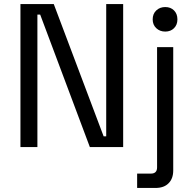

<svg xmlns="http://www.w3.org/2000/svg" viewBox="-20 -720 950 940"><path d="M80.1 0Q80.1 -174.8 80.1 -700.2Q121.1 -700.2 243.2 -700.2Q303.7 -538.1 487.3 -52.7Q490.2 -52.7 500 -52.7Q500 -214.8 500 -700.2Q520.5 -700.2 583 -700.2Q583 -525.4 583 0Q542 0 419.9 0Q359.4 -162.1 176.8 -648.4Q173.8 -648.4 163.1 -648.4Q163.1 -486.3 163.1 0Q142.6 0 80.1 0ZM651.4 200.2Q651.4 182.6 651.4 129.9Q668 129.9 718.8 129.9Q749 129.9 749 99.6Q749 -96.7 749 -489.3Q768.6 -489.3 828.1 -489.3Q828.1 -337.9 828.1 114.3Q828.1 154.3 805.7 176.8Q783.2 200.2 741.2 200.2Q710.9 200.2 651.4 200.2ZM789.1 -565.4Q762.7 -565.4 745.1 -582Q727.5 -598.6 727.5 -625Q727.5 -652.3 745.1 -668.9Q762.7 -685.5 789.1 -685.5Q815.4 -685.5 832 -668.9Q848.6 -652.3 848.6 -625Q848.6 -598.6 832 -582Q815.4 -565.4 789.1 -565.4Z"/></svg>

Font: Kadena Space Grotesk
Style: Regular
Weight: 400
Designer: Florian Karsten
Version: Version 2.000